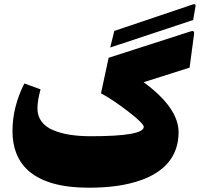

<svg xmlns="http://www.w3.org/2000/svg" viewBox="-20 -874 948 894"><path d="M862.8 -559.1 883.3 -712.9C883.8 -715.3 883.8 -717.3 883.8 -718.8C883.8 -728.5 879.9 -729.5 876.5 -729.5C873 -729.5 869.1 -728.5 863.8 -726.6L485.8 -605L450.2 -439.5C484.9 -421.4 526.9 -393.1 576.2 -355.5C625 -317.9 649.4 -293.5 649.4 -283.2C649.4 -254.4 567.4 -239.7 403.3 -239.7C331.1 -239.7 273.4 -248.5 227.1 -268.1C180.7 -287.6 154.3 -322.3 154.3 -369.1C154.3 -393.1 159.2 -422.9 168.9 -458L93.3 -485.4C56.6 -412.6 38.1 -338.9 38.1 -263.2C38.1 -187 62.5 -127 104 -86.9C167.5 -24.9 269.5 0 392.6 0C488.3 0 569.3 -10.7 640.6 -36.6C744.6 -74.7 811.5 -145.5 811.5 -258.3C811.5 -334 757.3 -411.6 648.9 -491.2ZM890.1 -843.3C890.6 -844.7 890.6 -846.2 890.6 -847.7C890.6 -852.1 888.7 -854.5 884.3 -854.5C882.8 -854.5 880.9 -854 878.4 -853.5L512.2 -730L493.2 -652.8L879.4 -780.8Z"/></svg>

Font: Sahel Black
Style: Bold
Weight: 900
Foundry: Saber Rastikerdar (saber.rastikerdar@gmail.com)
Version: Version 3.4.0